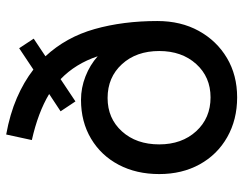

<svg xmlns="http://www.w3.org/2000/svg" viewBox="-103 -672 787 621"><g transform="rotate(-90 290.5 -361.5)"><path d="M286 12Q214 12 157.5 -20Q101 -52 69.5 -109Q38 -166 38 -240Q38 -314 68 -371Q98 -428 152.5 -460.5Q207 -493 278 -493Q317 -493 354 -478.5Q391 -464 419 -439Q395 -511 345 -559L273 -511L241 -559L297 -596Q237 -632 148 -652L166 -735Q232 -723 284 -700.5Q336 -678 376 -647L445 -693L476 -646L419 -608Q481 -541 507 -449Q533 -357 533 -246Q533 -170 501 -112Q469 -54 413.5 -21Q358 12 286 12ZM286 -74Q352 -74 394 -120.5Q436 -167 436 -240Q436 -314 393.5 -360.5Q351 -407 284 -407Q218 -407 176 -360.5Q134 -314 134 -240Q134 -167 176.5 -120.5Q219 -74 286 -74Z"/></g></svg>

Font: Figtree Medium
Style: Regular
Weight: 500
Designer: Erik Kennedy
Foundry: Erik Kennedy
Version: Version 2.001; ttfautohint (v1.8.4.7-5d5b);gftools[0.9.27]